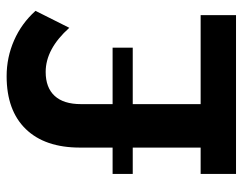

<svg xmlns="http://www.w3.org/2000/svg" viewBox="-98 -648 746 591"><g transform="rotate(-90 275.5 -353.0)"><path d="M250 -317.9V-108.9H523.9V0H35.2V-108.9H116.2V-317.9H35.2V-379.9H116.2V-480Q116.2 -588.4 173.3 -647.2Q230.5 -706.1 335.9 -706.1Q394 -706.1 446.3 -683.1Q498.5 -660.2 537.1 -617.2L484.9 -513.2Q419.9 -585.9 349.1 -585.9Q300.8 -585.9 275.4 -558.3Q250 -530.8 250 -477.1V-379.9H423.8V-317.9Z"/></g></svg>

Font: Montserrat-Arabic Medium
Style: Regular
Weight: 500
Designer: Mohamed Gaber
Foundry: Kief Type Foundry
Version: Version 5.008;PS 005.008;hotconv 1.0.88;makeotf.lib2.5.64775